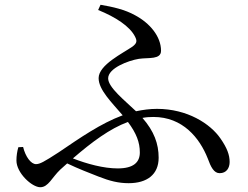

<svg xmlns="http://www.w3.org/2000/svg" viewBox="-20 -774 1040 806"><path d="M77 -157 57 -156C52 -139 49 -120 49 -100C49 -48 114 12 149 12C183 12 198 -29 233 -62L262 -88C310 -65 355 -48 393 -33C441 -14 478 -5 520 -5C597 -5 646 -41 646 -112C646 -170 627 -223 578 -279C593 -282 608 -283 624 -283C747 -283 818 -195 852 -109C865 -73 878 -47 902 -47C931 -47 944 -69 944 -94C944 -124 933 -153 906 -192C863 -255 766 -317 639 -317C609 -317 580 -313 551 -307C504 -352 434 -407 434 -445C434 -488 519 -520 563 -527C604 -533 656 -523 656 -561C656 -621 609 -677 547 -710C504 -734 454 -745 402 -754L392 -732C464 -703 525 -664 547 -620C556 -602 555 -593 537 -579C497 -551 394 -502 394 -446C394 -397 449 -344 495 -290C403 -256 317 -196 227 -135C164 -94 147 -85 131 -85C110 -85 87 -116 77 -157ZM517 -262C553 -214 567 -176 567 -134C567 -93 541 -67 474 -67C415 -67 345 -86 286 -109C366 -178 441 -234 517 -262Z"/></svg>

Font: Noto Serif JP Medium
Style: Regular
Weight: 500
Designer: Ryoko NISHIZUKA 西塚涼子 (kana & ideographs); Frank Grießhammer (Latin, Greek & Cyrillic); Wenlong ZHANG 张文龙 (bopomofo); San
Foundry: Adobe
Version: Version 2.001;hotconv 1.1.0;makeotfexe 2.6.0